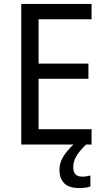

<svg xmlns="http://www.w3.org/2000/svg" viewBox="-20 -734 540 975"><path d="M445 0H88V-714H445V-636H176V-411H429V-334H176V-78H445ZM352 116Q352 163 397 163Q412 163 422 161Q432 159 439 157V213Q427 217 413.5 219Q400 221 382 221Q331 221 306.5 197Q282 173 282 128Q282 87 309.5 49Q337 11 370 -14L417 0Q383 33 367.5 59.5Q352 86 352 116Z"/></svg>

Font: Noto Sans Khmer SemiCondensed
Style: Regular
Weight: 400
Width: 4
Designer: Danh Hong and the Monotype Design Team
Foundry: Monotype Imaging Inc.
Version: Version 2.004; ttfautohint (v1.8.4.7-5d5b)